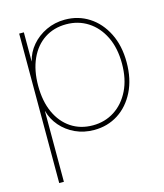

<svg xmlns="http://www.w3.org/2000/svg" viewBox="-109 -606 765 893"><g transform="rotate(-15 273.0 -159.0)"><path d="M65.4 204.1V-515.6H87.9V-376H88.4Q98.1 -417.5 126.5 -450.7Q154.8 -483.9 196.5 -503.7Q238.3 -523.4 287.1 -523.4Q351.1 -523.4 402.3 -490.5Q453.6 -457.5 483.6 -397.7Q513.7 -337.9 513.7 -257.8Q513.7 -177.2 483.9 -117.4Q454.1 -57.6 403.1 -24.9Q352.1 7.8 287.1 7.8Q238.3 7.8 197 -11.2Q155.8 -30.3 127.4 -63.2Q99.1 -96.2 88.4 -136.7H87.9V204.1ZM287.1 -14.6Q345.2 -14.6 391.4 -44.4Q437.5 -74.2 464.4 -128.7Q491.2 -183.1 491.2 -257.8Q491.2 -332.5 464.4 -387.2Q437.5 -441.9 391.4 -471.4Q345.2 -501 287.1 -501Q227.5 -501 182.6 -471.4Q137.7 -441.9 112.8 -387.2Q87.9 -332.5 87.9 -257.8Q87.9 -183.1 112.8 -128.7Q137.7 -74.2 182.6 -44.4Q227.5 -14.6 287.1 -14.6Z"/></g></svg>

Font: Inter Display Thin
Style: Regular
Weight: 100
Designer: Rasmus Andersson
Foundry: rsms
Version: Version 4.000;git-a52131595